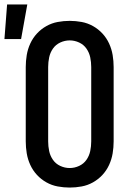

<svg xmlns="http://www.w3.org/2000/svg" viewBox="-64 -837 584 865"><path d="M250 8Q223 8 196 3Q169 -2 145 -15.5Q121 -29 102.5 -49Q84 -69 72.5 -94Q61 -119 56.5 -146Q52 -173 52 -200V-535Q52 -562 56.5 -589Q61 -616 72.5 -641Q84 -666 102.5 -686Q121 -706 145 -719.5Q169 -733 196 -738Q223 -743 250 -743Q277 -743 304 -738Q331 -733 355 -719.5Q379 -706 397.5 -686Q416 -666 427.5 -641Q439 -616 443.5 -589Q448 -562 448 -535V-200Q448 -173 443.5 -146Q439 -119 427.5 -94Q416 -69 397.5 -49Q379 -29 355 -15.5Q331 -2 304 3Q277 8 250 8ZM250 -80Q272 -80 292.5 -89.5Q313 -99 325.5 -117Q338 -135 342.5 -156.5Q347 -178 347 -200V-535Q347 -557 342.5 -578.5Q338 -600 325.5 -618Q313 -636 292.5 -645.5Q272 -655 250 -655Q228 -655 207.5 -645.5Q187 -636 174.5 -618Q162 -600 157.5 -578.5Q153 -557 153 -535V-200Q153 -178 157.5 -156.5Q162 -135 174.5 -117Q187 -99 207.5 -89.5Q228 -80 250 -80ZM-44 -661 -32 -817H59L31 -661Z"/></svg>

Font: Iosevka Curly Semibold
Style: Regular
Weight: 600
Monospace: yes
Designer: Belleve Invis
Foundry: Belleve Invis
Version: Version 22.1.2; ttfautohint (v1.8.4)